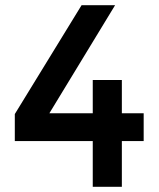

<svg xmlns="http://www.w3.org/2000/svg" viewBox="-20 -619 612 739"><path d="M337 -183V-311H449V-183H533V-76H449V100H337V-76H37V-180L294 -599H423L170 -183Z"/></svg>

Font: Montserrat Alternates
Style: Regular
Weight: 400
Designer: Julieta Ulanovsky
Foundry: Julieta Ulanovsky
Version: Version 2.001